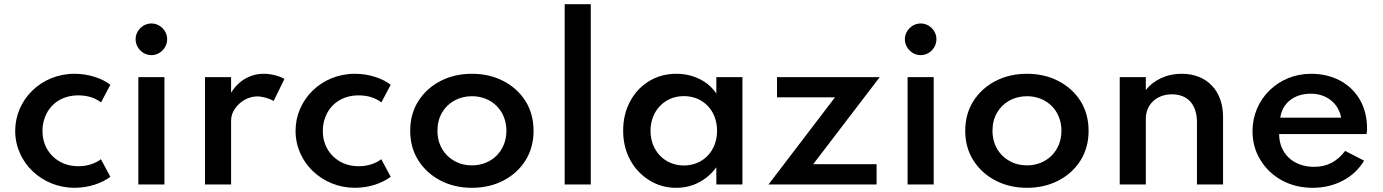

<svg xmlns="http://www.w3.org/2000/svg" viewBox="-20 -880 6596 916"><path d="M335.5 16C403 16 466 -6 506.5 -36.5L461.5 -120.5C435 -100 396.5 -87 354.5 -87C320.5 -87 290.5 -94.5 264.5 -109.5C212.5 -139.5 182.5 -192.5 182.5 -256C182.5 -286 189.5 -314 203 -340C230.5 -391.5 283 -425 353.5 -425C396.5 -425 432.5 -414 462 -391.5L506.5 -475.5C486.5 -491 461.5 -504 431 -513.5C400.5 -523 368.5 -528 335 -528C175 -528 52.5 -403.5 52.5 -256C52.5 -103 181 16 335.5 16Z M702.5 -617C743.5 -617 777.5 -651 777.5 -693C777.5 -734 743.5 -768 702.5 -768C661.5 -768 627 -734 627 -693C627 -651 661.5 -617 702.5 -617ZM764.5 0V-512H640V0Z M1082.5 0V-305C1082.5 -325 1088.5 -343.5 1100.5 -361C1124 -395.5 1164.5 -420 1207 -420C1231.5 -420 1263.5 -411.5 1285.5 -398L1337 -503.5C1311.5 -518 1273 -528 1239 -528C1174.5 -528 1118.5 -496 1082.5 -437.5V-512H958V0Z M1673 16C1740.5 16 1803.5 -6 1844 -36.5L1799 -120.5C1772.5 -100 1734 -87 1692 -87C1658 -87 1628 -94.5 1602 -109.5C1550 -139.5 1520 -192.5 1520 -256C1520 -286 1527 -314 1540.5 -340C1568 -391.5 1620.5 -425 1691 -425C1734 -425 1770 -414 1799.5 -391.5L1844 -475.5C1824 -491 1799 -504 1768.5 -513.5C1738 -523 1706 -528 1672.5 -528C1512.5 -528 1390 -403.5 1390 -256C1390 -103 1518.5 16 1673 16Z M2231.5 16C2287 16 2337 4.5 2381.5 -18.5C2426 -41.5 2461 -73.5 2487 -114.5C2512.5 -155.5 2525.5 -202.5 2525.5 -256C2525.5 -309.5 2512.5 -357 2487 -398C2461 -438.5 2426 -470.5 2381.5 -493.5C2337 -516.5 2287 -528 2231.5 -528C2176 -528 2126 -516.5 2081.5 -493.5C2037 -470.5 2002 -438.5 1976 -398C1950 -357 1937 -309.5 1937 -256C1937 -202.5 1950 -155.5 1976 -114.5C2002 -73.5 2037.5 -41.5 2082 -18.5C2126.5 4.5 2176 16 2231.5 16ZM2231.5 -91C2200.5 -91 2172.5 -98 2147.5 -112.5C2097.5 -140.5 2067 -192 2067 -256C2067 -288.5 2074 -317 2088.5 -342C2117 -391.5 2169.5 -421 2231.5 -421C2325.5 -421 2396 -353 2396 -256C2396 -160 2325.5 -91 2231.5 -91Z M2798.5 0V-860H2674V0Z M3207 16C3284.5 16 3352 -20 3397.5 -82V0H3522V-512H3397.5V-433.5C3378 -463 3351 -486.5 3317.5 -503C3284 -519.5 3247 -528 3207 -528C3158 -528 3114.5 -516 3076 -492.5C3037.5 -469 3007.5 -436.5 2986 -396C2964 -355 2953 -308.5 2953 -256.5C2953 -204 2964.5 -157 2987 -116C3009.5 -75 3040 -43 3078.5 -19.5C3117 4.5 3159.5 16 3207 16ZM3242.5 -90.5C3151 -90.5 3083.5 -160.5 3083.5 -256C3083.5 -351.5 3151 -421.5 3242.5 -421.5C3334.5 -421.5 3401 -352.5 3401 -256C3401 -160 3334.5 -90.5 3242.5 -90.5Z M4162 0V-96.5H3859.5L4177 -512H3687V-415.5H3963.5L3646.5 0Z M4372.5 -617C4413.5 -617 4447.5 -651 4447.5 -693C4447.5 -734 4413.5 -768 4372.5 -768C4331.5 -768 4297 -734 4297 -693C4297 -651 4331.5 -617 4372.5 -617ZM4434.5 0V-512H4310V0Z M4879.5 16C4935 16 4985 4.5 5029.5 -18.5C5074 -41.5 5109 -73.5 5135 -114.5C5160.5 -155.5 5173.5 -202.5 5173.5 -256C5173.5 -309.5 5160.5 -357 5135 -398C5109 -438.5 5074 -470.5 5029.5 -493.5C4985 -516.5 4935 -528 4879.5 -528C4824 -528 4774 -516.5 4729.5 -493.5C4685 -470.5 4650 -438.5 4624 -398C4598 -357 4585 -309.5 4585 -256C4585 -202.5 4598 -155.5 4624 -114.5C4650 -73.5 4685.5 -41.5 4730 -18.5C4774.5 4.5 4824 16 4879.5 16ZM4879.5 -91C4848.5 -91 4820.5 -98 4795.5 -112.5C4745.5 -140.5 4715 -192 4715 -256C4715 -288.5 4722 -317 4736.5 -342C4765 -391.5 4817.5 -421 4879.5 -421C4973.5 -421 5044 -353 5044 -256C5044 -160 4973.5 -91 4879.5 -91Z M5446.5 0V-314C5446.5 -377.5 5494 -430 5571 -430C5645.5 -430 5690.5 -382 5690.5 -296.5V0H5815V-322.5C5815 -448 5736.5 -528 5618.5 -528C5542.5 -528 5482 -496 5446.5 -450.5V-512H5322V0Z M6242.5 16C6295.5 16 6343.5 4.5 6387 -18.5C6430 -41 6463.5 -73 6488 -113.5L6397.5 -160C6358 -108.5 6311 -84 6249 -84C6150.5 -84 6082.5 -147.5 6082.5 -240.5H6499.5C6501.5 -254 6502 -257 6502 -265.5C6502 -318 6491 -363.5 6468.5 -403C6423.5 -481.5 6340.5 -528 6234 -528C6078.5 -528 5955.5 -407 5955.5 -255C5955.5 -203.5 5968 -157.5 5993.5 -116.5C6018.5 -75.5 6052.5 -43 6096 -19.5C6139 4 6188 16 6242.5 16ZM6088 -318.5C6098 -389 6154.5 -433 6233.5 -433C6308.5 -433 6365.5 -388 6378.5 -318.5Z"/></svg>

Font: Spartan SemiBold
Style: Regular
Weight: 600
Designer: Matt Bailey, Mirko Velimirovic
Foundry: Matt Bailey
Version: Version 1.003